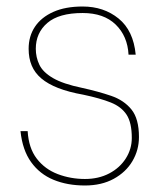

<svg xmlns="http://www.w3.org/2000/svg" viewBox="-20 -558 499 590"><path d="M241 12Q187 12 144.5 -5.5Q102 -23 75.5 -60Q49 -97 43 -155H65Q68 -103 93 -70.5Q118 -38 157.5 -23Q197 -8 241 -8Q283 -8 315.5 -25Q348 -42 366.5 -71Q385 -100 385 -134Q385 -181 369 -205.5Q353 -230 320.5 -243Q288 -256 236 -267Q191 -275 159 -287.5Q127 -300 107 -317Q87 -334 77.5 -356.5Q68 -379 68 -408Q68 -447 87.5 -476Q107 -505 144 -521.5Q181 -538 234 -538Q299 -538 344.5 -501Q390 -464 397 -390H375Q372 -447 335.5 -482.5Q299 -518 234 -518Q161 -518 125.5 -487.5Q90 -457 90 -408Q90 -382 101 -359Q112 -336 143 -318Q174 -300 232 -288Q282 -277 321.5 -263.5Q361 -250 384 -221.5Q407 -193 407 -137Q407 -97 387 -63Q367 -29 329.5 -8.5Q292 12 241 12Z"/></svg>

Font: DM Sans 9pt Thin
Style: Regular
Weight: 250
Version: Version 4.004;gftools[0.9.30]